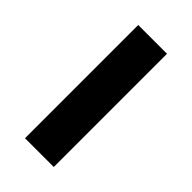

<svg xmlns="http://www.w3.org/2000/svg" viewBox="17 -613 566 566"><g transform="rotate(-45 300.0 -330.0)"><path d="M64 -270V-390H536V-270Z"/></g></svg>

Font: TypoPRO Source Code Pro
Style: Regular
Weight: 900
Monospace: yes
Designer: Paul D. Hunt, Teo Tuominen
Foundry: Adobe Systems Incorporated
Version: Version 2.010;PS 1.0;hotconv 1.0.84;makeotf.lib2.5.63406